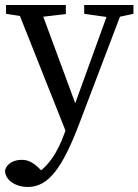

<svg xmlns="http://www.w3.org/2000/svg" viewBox="-20 -494 551 764"><path d="M91 250C173 250 229 174 297 -6L475 -474H421L267 -49L236 38C211 108 171 177 104 210L131 232L170 210L139 179C112 152 92 142 66 142C36 142 7 156 0 184C0 223 42 250 91 250ZM251 52 292 -48 285 -68 135 -474H42L251 52ZM4 -439 102 -424H122L242 -438V-474H4V-439ZM315 -439 421 -424H441L511 -439V-474H315V-439Z"/></svg>

Font: Source Serif Variable
Style: Regular
Weight: 389
Designer: Frank Grießhammer
Foundry: Adobe Systems Incorporated
Version: Version 3.001;hotconv 1.0.111;makeotfexe 2.5.65597